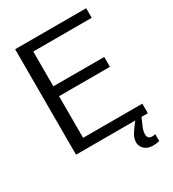

<svg xmlns="http://www.w3.org/2000/svg" viewBox="-211 -831 1017 1127"><g transform="rotate(-30 297.0 -267.5)"><path d="M71.3 0V-714.8H552.7V-649.9H156.7V-414.1H501.5V-347.2H156.7V-64.9H558.1V0ZM492.7 180.2Q465.3 180.2 447.5 170.4Q429.7 160.6 421.1 145.5Q412.6 130.4 412.6 114.3Q412.6 84.5 432.9 54.4Q453.1 24.4 476.6 -4.9H517.1Q504.9 23.4 493.2 50.3Q481.4 77.1 481.4 98.6Q481.4 112.8 488.3 121.8Q495.1 130.9 512.7 130.9Q522 130.9 534.2 127.9V174.8Q512.2 180.2 492.7 180.2Z"/></g></svg>

Font: Pontano Sans
Style: Regular
Weight: 400
Designer: Vernon Adams
Foundry: Vernon Adams
Version: Version 2.001